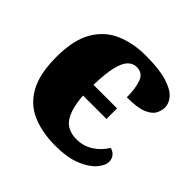

<svg xmlns="http://www.w3.org/2000/svg" viewBox="-145 -686 835 835"><g transform="rotate(45 272.5 -268.0)"><path d="M300 10Q219 10 158 -16Q97 -42 63.5 -102.5Q30 -163 30 -267Q30 -371 65.5 -432Q101 -493 162.5 -519.5Q224 -546 300 -546Q383 -546 431 -531.5Q479 -517 499.5 -494Q520 -471 520 -445Q520 -428 510.5 -407.5Q501 -387 469 -373Q437 -359 371 -359Q371 -412 358.5 -447.5Q346 -483 308 -483Q286 -483 269 -466Q252 -449 242 -408.5Q232 -368 230 -295H375V-230H231Q236 -153 262 -114Q288 -75 346 -75Q387 -75 421 -96.5Q455 -118 477 -154Q494 -150 504.5 -137.5Q515 -125 515 -106Q515 -83 491 -55.5Q467 -28 419.5 -9Q372 10 300 10Z"/></g></svg>

Font: Noto Serif Black
Style: Regular
Weight: 900
Designer: Monotype Design Team
Foundry: Monotype Imaging Inc.
Version: Version 2.014; ttfautohint (v1.8.4.7-5d5b)